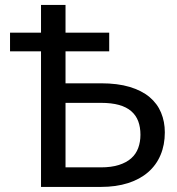

<svg xmlns="http://www.w3.org/2000/svg" viewBox="-20 -736 698 756"><path d="M377 -77Q418.5 -77 448.2 -86.5Q478 -96 496.8 -112.8Q515.5 -129.5 524.2 -153.2Q533 -177 533 -205.5Q533 -235.5 524.2 -258.8Q515.5 -282 496.8 -298.2Q478 -314.5 448.5 -322.8Q419 -331 377.5 -331H238V-77ZM377.5 -408Q443 -408 490.5 -393.8Q538 -379.5 568.8 -353.8Q599.5 -328 614.2 -292.5Q629 -257 629 -215Q629 -165.5 612.2 -125.8Q595.5 -86 563.2 -58Q531 -30 484 -15Q437 0 377 0H141.5V-534H19.5V-607.5H141.5V-716.5H238V-607.5H410V-534H238V-408Z"/></svg>

Font: Lato 2
Style: Regular
Weight: 400
Designer: Lukasz Dziedzic with Adam Twardoch and Botio Nikoltchev
Foundry: tyPoland Lukasz Dziedzic
Version: Version 2.015; 2015-08-06; http://www.latofonts.com/